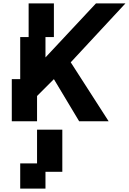

<svg xmlns="http://www.w3.org/2000/svg" viewBox="-20 -720 765 1140"><path d="M450 0H625L400 -350L725 -700H550L250 -379V-500H300V-700H150V-500H100V-250H50V0H200V-150L300 -250ZM100 400H250V300H350V50H200V250H100Z"/></svg>

Font: LS-VG5000 Bold Shifted
Style: Regular
Weight: 400
Designer: Justin Bihan, 2021
Foundry: Justin Bihan, 2021
Version: Version 1.000;Glyphs 3.1.2 (3151)